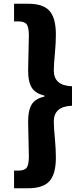

<svg xmlns="http://www.w3.org/2000/svg" viewBox="-20 -830 440 1024"><path d="M55 80H75Q110 80 122 65Q134 49 134 3Q134 -27 132 -86Q130 -146 130 -180Q130 -245 151 -276Q171 -305 217 -315V-320Q171 -331 151 -360Q130 -391 130 -455Q130 -491 132 -550Q134 -610 134 -639Q134 -685 122 -701Q110 -716 75 -716H55V-810H130Q209 -810 242 -774Q278 -737 278 -645Q278 -604 273 -547Q267 -489 267 -454Q267 -373 364 -370V-266Q267 -263 267 -182Q267 -147 273 -89Q278 -32 278 10Q278 101 242 138Q208 174 130 174H55Z"/></svg>

Font: KaiGen Gothic KR Heavy
Style: Heavy
Weight: 900
Designer: Ryoko NISHIZUKA  (kana & ideographs); Paul D. Hunt (Latin, Greek & Cyrillic); Wenlong ZHANG  (bopomofo); Sandoll Communi
Foundry: Adobe Systems Incorporated
Version: Version 1.002 March 28, 2018